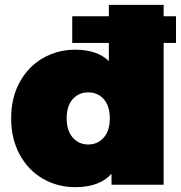

<svg xmlns="http://www.w3.org/2000/svg" viewBox="-20 -762 746 792"><path d="M655 -742V0H440V-45Q391 10 290 10Q218 10 157.5 -24.5Q97 -59 61.5 -124Q26 -189 26 -274Q26 -359 61.5 -423.5Q97 -488 157.5 -522.5Q218 -557 290 -557Q381 -557 429 -510V-742ZM433 -274Q433 -325 408 -353Q383 -381 344 -381Q305 -381 280 -353Q255 -325 255 -274Q255 -223 280 -194.5Q305 -166 344 -166Q383 -166 408 -194.5Q433 -223 433 -274ZM278 -695H706V-585H278Z"/></svg>

Font: Montserrat Alternates Black
Style: Regular
Weight: 900
Designer: Julieta Ulanovsky
Foundry: Julieta Ulanovsky
Version: Version 7.200